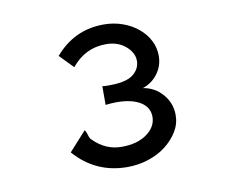

<svg xmlns="http://www.w3.org/2000/svg" viewBox="-53 -702 606 514"><g transform="rotate(-10 250.0 -444.5)"><path d="M258 -638Q285 -638 309 -629.5Q333 -621 351 -606Q369 -591 379 -571.5Q389 -552 389 -530Q389 -503 373 -481.5Q357 -460 332 -452Q364 -447 385 -422.5Q406 -398 406 -366Q406 -342 393.5 -321.5Q381 -301 360.5 -285Q340 -269 312.5 -260Q285 -251 255 -251Q169 -251 112 -316L159 -368Q163 -363 165.5 -353.5Q168 -344 173 -340Q206 -307 249 -307Q292 -307 318 -326Q344 -345 344 -372Q344 -398 320.5 -412.5Q297 -427 256 -427Q248 -427 241 -426.5Q234 -426 226 -425V-476Q231 -475 236 -475Q241 -475 246 -475Q291 -475 310 -490Q329 -505 329 -527Q329 -549 308 -567Q287 -585 255 -585Q198 -585 161 -539L125 -576Q178 -638 258 -638Z"/></g></svg>

Font: InconsolataGo
Style: Regular
Weight: 400
Designer: Raph Levien, Kirill Tkachev
Foundry: Cyreal
Version: Version 1.013